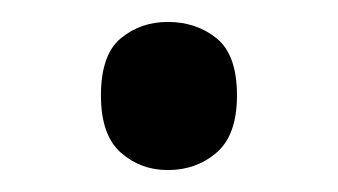

<svg xmlns="http://www.w3.org/2000/svg" viewBox="-20 -440 308 175"><path d="M72 -353Q72 -390 90 -405Q108 -420 133 -420Q159 -420 177.5 -405Q196 -390 196 -353Q196 -317 177.5 -301Q159 -285 133 -285Q108 -285 90 -301Q72 -317 72 -353Z"/></svg>

Font: Noto Sans Glagolitic
Style: Regular
Weight: 400
Designer: Monotype Design Team
Foundry: Monotype Imaging Inc.
Version: Version 2.004; ttfautohint (v1.8.4.7-5d5b)